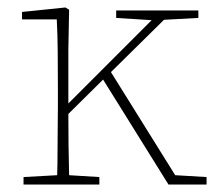

<svg xmlns="http://www.w3.org/2000/svg" viewBox="-20 -494 583 514"><path d="M43 0V-20L133 -25Q134 -51 134 -84.5Q134 -118 134.5 -151Q135 -184 135 -210V-255Q135 -308 134.5 -356Q134 -404 132 -442H39V-462L155 -474L165 -468L163 -361V-217L386 -440L291 -446V-466H511V-446L419 -441L277 -301L449 -25L533 -20V0H431L256 -281L163 -189Q163 -150 163.5 -104.5Q164 -59 165 -25L246 -20V0Z"/></svg>

Font: Source Serif Pro ExtraLight
Style: Regular
Weight: 200
Designer: Frank Grießhammer
Foundry: Adobe Systems Incorporated
Version: Version 3.001;hotconv 1.0.111;makeotfexe 2.5.65597